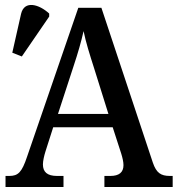

<svg xmlns="http://www.w3.org/2000/svg" viewBox="-20 -745 708 765"><path d="M67 -520 176 -679V-691C136 -728 77 -745 64 -690L29 -535ZM2 0H233V-44H207C168 -44 151 -60 151 -90C151 -104 156 -125 161 -141L192 -238H429L463 -133C468 -117 472 -100 472 -87C472 -58 454 -44 420 -44H396V0H668V-44H657C621 -44 603 -56 589 -97L384 -714H292L88 -121C67 -58 52 -44 17 -44H2ZM211 -291 273 -481C291 -535 303 -577 313 -621C322 -577 337 -529 355 -473L412 -291Z"/></svg>

Font: Noto Serif SemiCondensed Medium
Style: Regular
Weight: 500
Width: 4
Designer: Monotype Design Team
Foundry: Monotype Imaging Inc.
Version: Version 2.014